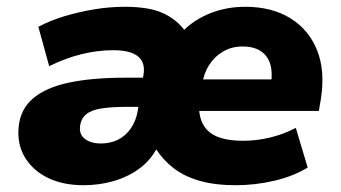

<svg xmlns="http://www.w3.org/2000/svg" viewBox="-20 -535 1005 566"><path d="M226 11Q166 11 121.5 -10.5Q77 -32 53.5 -71Q30 -110 35 -161Q40 -213 77.5 -245Q115 -277 183.5 -291.5Q252 -306 350 -306H426L413 -220H354Q310 -220 280 -215.5Q250 -211 234.5 -198.5Q219 -186 216 -163Q213 -138 231 -125Q249 -112 277 -112Q306 -112 328.5 -123.5Q351 -135 366 -157Q381 -179 386 -208L403 -315Q409 -351 386.5 -369Q364 -387 314 -387Q268 -387 221 -375.5Q174 -364 125 -340L93 -456Q129 -475 171 -487.5Q213 -500 258 -507.5Q303 -515 348 -515Q420 -515 461 -496Q502 -477 526 -443H519Q552 -477 600 -496Q648 -515 703 -515Q781 -515 835.5 -481.5Q890 -448 914.5 -387.5Q939 -327 926 -244L920 -208H539L553 -301H795L779 -287Q784 -322 776.5 -346.5Q769 -371 748.5 -384.5Q728 -398 695 -398Q663 -398 637.5 -383Q612 -368 596 -342.5Q580 -317 575 -282L569 -246Q560 -185 590 -152.5Q620 -120 696 -120Q738 -120 778 -130Q818 -140 852 -158L887 -41Q844 -15 788 -2Q732 11 675 11Q614 11 568.5 -2Q523 -15 491.5 -39.5Q460 -64 439 -97H442Q422 -60 388 -36Q354 -12 312.5 -0.5Q271 11 226 11Z"/></svg>

Font: Nunito Sans 8pt Black
Style: Italic
Weight: 900
Italic angle: -9°
Version: Version 3.101;gftools[0.9.27]